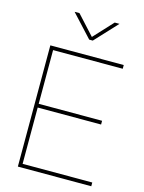

<svg xmlns="http://www.w3.org/2000/svg" viewBox="-138 -1033 835 1113"><g transform="rotate(15 279.5 -476.0)"><path d="M82 0H522.5V-22.5H104.5V-360.4H484.9V-382.8H104.5V-705.1H522.5V-727.5H82ZM196.8 -951.7H168V-951.2L291 -817.9H312.5L436.5 -951.2V-951.7H408.2L301.8 -836.9Z"/></g></svg>

Font: Raveo Display Display Thin
Style: Regular
Weight: 100
Designer: Jakub Foglar, Rasmus Andersson (Inter)
Foundry: Jakubfoglar.com
Version: Version 1.100;Glyphs 3.2.3 (3260)